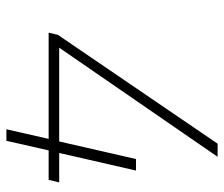

<svg xmlns="http://www.w3.org/2000/svg" viewBox="-70 -630 700 600"><g transform="rotate(90 280.0 -330.0)"><path d="M414 -132H82L89 -161L429 -660H470L129 -165H422L477 -405H513L458 -165H550L542 -132H450L420 0H384Z"/></g></svg>

Font: Cairo ExtraLight
Style: Italic
Weight: 275
Italic angle: -13°
Designer: Mohamed Gaber, Accademia di Belle Arti di Urbino and others
Foundry: Kief Type Foundry, Accademia di Belle Arti di Urbino and others
Version: Version 3.011